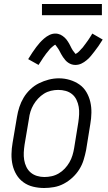

<svg xmlns="http://www.w3.org/2000/svg" viewBox="-20 -933 540 961"><path d="M201 8Q173 8 146 1.5Q119 -5 97.5 -20.5Q76 -36 62.5 -58.5Q49 -81 43 -107Q37 -133 37.5 -161.5Q38 -190 43 -218L65 -348Q69 -373 77 -397.5Q85 -422 98.5 -444.5Q112 -467 132 -486Q152 -505 175.5 -516.5Q199 -528 224 -534.5Q249 -541 275 -541Q303 -541 329.5 -533Q356 -525 377.5 -510Q399 -495 412.5 -472Q426 -449 432 -423Q438 -397 437.5 -368.5Q437 -340 432 -312L411 -182Q406 -157 398.5 -132.5Q391 -108 377 -85.5Q363 -63 343 -44.5Q323 -26 299.5 -13.5Q276 -1 250.5 3.5Q225 8 201 8ZM202 -47Q220 -47 238.5 -51Q257 -55 274 -65Q291 -75 304.5 -89.5Q318 -104 327.5 -120.5Q337 -137 342.5 -155Q348 -173 351 -191L372 -321Q375 -341 376 -360.5Q377 -380 374 -398Q371 -416 363 -433Q355 -450 341 -461.5Q327 -473 309 -478Q291 -483 271 -483Q253 -483 234.5 -478.5Q216 -474 200 -464Q184 -454 170.5 -439.5Q157 -425 147.5 -408.5Q138 -392 132.5 -374.5Q127 -357 125 -339L103 -209Q100 -189 99 -170Q98 -151 101 -132.5Q104 -114 112 -97.5Q120 -81 133.5 -69.5Q147 -58 165 -52.5Q183 -47 202 -47ZM357 -608Q347 -608 338 -611Q329 -614 321 -619.5Q313 -625 307 -632Q301 -639 295.5 -647Q290 -655 286 -662.5Q282 -670 277 -679.5Q272 -689 266.5 -696Q261 -703 257 -709Q255 -709 251.5 -706.5Q248 -704 245 -701.5Q242 -699 238 -695.5Q234 -692 232 -690Q230 -688 228 -685.5Q226 -683 224 -680.5Q222 -678 220 -675.5Q218 -673 215.5 -670Q213 -667 210.5 -664Q208 -661 206 -657.5Q204 -654 201 -650.5Q198 -647 195.5 -643Q193 -639 190.5 -635Q188 -631 185 -626.5Q182 -622 179 -617.5Q176 -613 173 -608L121 -637Q132 -655 142 -670Q152 -685 161.5 -697.5Q171 -710 179.5 -719.5Q188 -729 200.5 -740Q213 -751 227.5 -758Q242 -765 257 -765Q264 -765 270.5 -763.5Q277 -762 282.5 -759.5Q288 -757 293.5 -753Q299 -749 303.5 -745Q308 -741 312 -736Q316 -731 319.5 -725.5Q323 -720 326 -715Q329 -710 331.5 -704.5Q334 -699 337.5 -692.5Q341 -686 344.5 -680.5Q348 -675 351.5 -671.5Q355 -668 358 -663Q360 -664 363.5 -666Q367 -668 370 -670.5Q373 -673 377 -677Q381 -681 382.5 -683Q384 -685 386 -687Q388 -689 390.5 -691.5Q393 -694 395 -696.5Q397 -699 399 -702Q401 -705 403.5 -708Q406 -711 408.5 -714.5Q411 -718 413.5 -721.5Q416 -725 419 -729Q422 -733 424.5 -737Q427 -741 430 -745.5Q433 -750 436 -755Q439 -760 442 -765L494 -735Q483 -717 472.5 -702Q462 -687 452.5 -675Q443 -663 435 -653Q427 -643 414 -632Q401 -621 387 -614.5Q373 -608 357 -608ZM190 -857V-913H490V-857Z"/></svg>

Font: Iosevka Slab Light
Style: Italic
Weight: 300
Italic angle: -9°
Monospace: yes
Designer: Belleve Invis
Foundry: Belleve Invis
Version: Version 11.1.1; ttfautohint (v1.8.3)